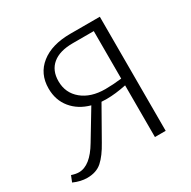

<svg xmlns="http://www.w3.org/2000/svg" viewBox="-150 -805 956 959"><g transform="rotate(-30 328.0 -325.0)"><path d="M374 -658H544V0H482V-298Q419 -285 370 -285Q349 -285 339 -286L238 -108Q206 -50 173.5 -21Q141 8 88 8Q51 8 10 -10L24 -45Q48 -37 66 -37Q131 -37 189 -135L286 -296Q220 -314 181.5 -361Q143 -408 143 -475Q143 -560 205 -609Q267 -658 374 -658ZM388 -331Q430 -331 482 -337V-611H361Q285 -611 244.5 -577.5Q204 -544 204 -482Q204 -414 254.5 -372.5Q305 -331 388 -331Z"/></g></svg>

Font: EauTestSC Semilight
Style: Regular
Weight: 300
Designer: Christian Thalmann (Catharsis Fonts)
Version: Version 0.001;PS 000.001;hotconv 1.0.88;makeotf.lib2.5.64775